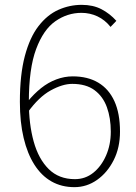

<svg xmlns="http://www.w3.org/2000/svg" viewBox="-20 -759 561 792"><path d="M287 13Q234 13 192.5 -10.5Q151 -34 122 -79.5Q93 -125 77.5 -190Q62 -255 62 -339Q62 -451 82.5 -528Q103 -605 139 -651.5Q175 -698 221 -718.5Q267 -739 317 -739Q364 -739 398.5 -721Q433 -703 460 -673L436 -648Q413 -677 382 -691.5Q351 -706 316 -706Q258 -706 208.5 -671.5Q159 -637 129 -556.5Q99 -476 99 -339Q99 -247 119 -175Q139 -103 181 -61.5Q223 -20 289 -20Q332 -20 365 -46.5Q398 -73 417.5 -117.5Q437 -162 437 -216Q437 -272 421 -316.5Q405 -361 370 -387Q335 -413 278 -413Q238 -413 189 -386Q140 -359 94 -295V-340Q120 -372 149.5 -395.5Q179 -419 212.5 -431.5Q246 -444 280 -444Q342 -444 385.5 -418Q429 -392 452 -341.5Q475 -291 475 -216Q475 -150 449 -98.5Q423 -47 380.5 -17Q338 13 287 13Z"/></svg>

Font: Noto Sans HK Thin
Style: Regular
Weight: 100
Designer: Ryoko NISHIZUKA 西塚涼子 (kana, bopomofo & ideographs); Paul D. Hunt (Latin, Greek & Cyrillic); Sandoll Communications 산돌커뮤니
Foundry: Adobe
Version: Version 2.004-H2;hotconv 1.0.118;makeotfexe 2.5.65603